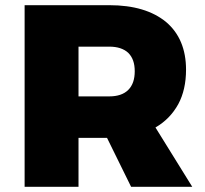

<svg xmlns="http://www.w3.org/2000/svg" viewBox="-20 -721 790 741"><path d="M486 0H722L580 -229C618 -251 647 -281 668 -319C688 -356 698 -401 698 -452C698 -531 672 -593 621 -636C569 -679 496 -701 402 -701H75V0H283V-189H393ZM283 -349V-541H402C433 -541 458 -533 475 -517C492 -500 500 -477 500 -446C500 -415 492 -391 475 -374C458 -357 433 -349 402 -349Z"/></svg>

Font: Argentum Sans ExtraBold
Style: Regular
Weight: 800
Designer: Julieta Ulanovsky
Foundry: Julieta Ulanovsky
Version: Version 5.001;February 15, 2019;FontCreator 11.5.0.2425 64-b